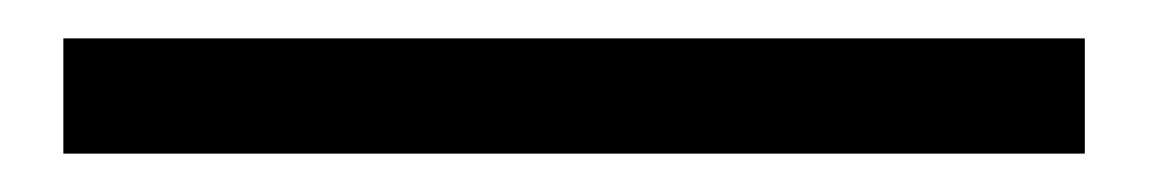

<svg xmlns="http://www.w3.org/2000/svg" viewBox="-20 60 599 100"><path d="M13 140H545V80H13Z"/></svg>

Font: Source Han Sans KR
Style: Regular
Weight: 400
Designer: Ryoko NISHIZUKA 西塚涼子 (kana, bopomofo & ideographs); Paul D. Hunt (Latin, Greek & Cyrillic); Sandoll Communications 산돌커뮤니
Foundry: Adobe
Version: Version 2.004;hotconv 1.0.118;makeotfexe 2.5.65603